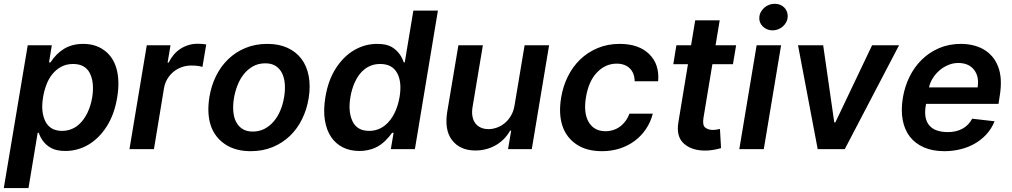

<svg xmlns="http://www.w3.org/2000/svg" viewBox="-33 -783 5311 1008"><path d="M-13.1 204.5 112.6 -545.5H239L224.4 -455.3H231.9Q262.1 -502.1 304.3 -527.3Q346.6 -552.6 404.1 -552.6Q467.3 -552.6 512.4 -520.2Q535.2 -504.3 551.8 -480.5Q568.5 -456.7 577.8 -425.4Q587 -394.2 588.4 -355.8Q589.8 -317.5 582.4 -272Q567.5 -182.2 527.3 -119.3Q507.5 -88.1 483.1 -63.9Q458.8 -39.8 431.1 -23.4Q403.4 -7.1 373 1.2Q342.7 9.6 310.7 9.6Q263.8 9.6 235.4 -6Q221.2 -13.8 210.6 -23.4Q199.9 -33 192.1 -43.7Q184.3 -54.3 179 -65.2Q173.7 -76 170.5 -85.9H164.8L116.5 204.5ZM205.6 -144.9Q231.2 -95.9 292.6 -95.9Q316.8 -95.9 337 -103.2Q357.2 -110.4 373.6 -123Q389.9 -135.7 402.9 -152.9Q415.8 -170.1 425.4 -189.6Q435 -209.2 441.4 -230.5Q447.8 -251.8 451.3 -272.7Q463.1 -349.4 438.9 -398.1Q414.4 -447.1 350.9 -447.1Q314.3 -447.1 286.9 -431.8Q259.6 -416.5 240.4 -391.9Q221.2 -367.2 209.7 -335.9Q198.2 -304.7 193.2 -272.7Q186.4 -233 189.8 -201.2Q193.2 -169.4 205.6 -144.9Z M737.6 -545.5H862.2L846.9 -454.5H852.6Q863.3 -476.9 878.7 -495.2Q894.2 -513.5 913.7 -526.3Q933.2 -539.1 956 -546.2Q978.7 -553.3 1003.9 -553.3Q1014.9 -553.3 1027.7 -552.4Q1040.5 -551.5 1049.7 -549.7L1029.8 -431.5Q1009.2 -438.9 970.5 -438.9Q944.2 -438.9 920.3 -430.2Q896.3 -421.5 877.5 -405.9Q858.7 -390.3 845.7 -368.6Q832.7 -346.9 828.1 -320.7L775.2 0H646.7Z M1066.4 -273.8Q1076 -332.7 1101 -383.7Q1126.1 -434.7 1165 -472.1Q1203.8 -509.6 1255.5 -531.1Q1307.2 -552.6 1370.4 -552.6Q1430.8 -552.6 1476 -532Q1521.3 -511.4 1549.5 -473.9Q1577.8 -436.4 1587.7 -383.9Q1597.7 -331.3 1587.4 -267Q1577.8 -208.1 1552.7 -157.3Q1527.7 -106.5 1488.8 -69.2Q1449.9 -32 1398.1 -10.7Q1346.2 10.7 1283.4 10.7Q1203.5 10.7 1149.5 -25.2Q1094.5 -61.8 1073.5 -124.3Q1052.6 -186.8 1066.4 -273.8ZM1294 -92.3Q1327.8 -92.3 1355.3 -106.5Q1382.8 -120.7 1403.9 -145.4Q1425.1 -170.1 1438.9 -203.3Q1452.8 -236.5 1458.8 -274.5Q1464.8 -311.1 1462.2 -343.2Q1459.5 -375.4 1447.6 -399.1Q1435.7 -422.9 1414.1 -436.8Q1392.4 -450.6 1360.1 -450.6Q1322.8 -450.6 1294.4 -434.3Q1266 -418 1245.7 -391.9Q1225.5 -365.8 1213.1 -333.1Q1200.6 -300.4 1195.3 -267.8Q1189.3 -231.2 1191.8 -199.2Q1194.2 -167.3 1206.3 -143.5Q1218.4 -119.7 1240.1 -106Q1261.7 -92.3 1294 -92.3Z M1675.1 -272Q1682.9 -318.9 1696.7 -356.5Q1710.6 -394.2 1730.8 -425.4Q1771.7 -488.3 1827.6 -520.4Q1883.5 -552.6 1946.7 -552.6Q1971.2 -552.6 1990.1 -548.7Q2008.9 -544.7 2023.1 -536.6Q2036.9 -528.4 2047.4 -518.5Q2057.9 -508.5 2065.5 -497.9Q2073.2 -487.2 2078.3 -476.4Q2083.5 -465.6 2086.6 -455.3H2092L2137.1 -727.3H2266L2145.2 0H2018.8L2033.4 -85.9H2025.6Q2018.8 -76 2009.9 -65.7Q2001.1 -55.4 1989.7 -44Q1978.7 -33 1964.7 -23.1Q1950.6 -13.1 1933.9 -6Q1917.3 1.1 1897.2 5.3Q1877.1 9.6 1853.7 9.6Q1805.4 9.6 1767.4 -9.2Q1729.4 -28.1 1705.3 -63.9Q1681.1 -99.8 1672.6 -152.3Q1664.1 -204.9 1675.1 -272ZM1817.8 -146Q1842 -95.9 1904.8 -95.9Q1929 -95.9 1949.2 -103.2Q1969.5 -110.4 1986 -123Q2002.5 -135.7 2015.6 -152.9Q2028.8 -170.1 2038.4 -189.6Q2047.9 -209.2 2054.5 -230.5Q2061.1 -251.8 2064.6 -272.7Q2078.1 -352.3 2051.8 -399.9Q2025.9 -447.1 1963.1 -447.1Q1938.6 -447.1 1918.5 -440Q1898.4 -432.9 1882.3 -420.6Q1866.1 -408.4 1853.5 -391.5Q1840.9 -374.6 1831.7 -355.3Q1822.4 -335.9 1816.2 -314.8Q1810 -293.7 1806.5 -272.7Q1793.7 -196.7 1817.8 -146Z M2315.3 -198.2 2373.6 -545.5H2502.1L2447.4 -218Q2443.5 -192.1 2447.6 -171.2Q2451.7 -150.2 2462.7 -135.7Q2473.7 -121.1 2491.3 -113.1Q2508.9 -105.1 2532 -105.1Q2553.3 -105.1 2575.3 -112.9Q2597.3 -120.7 2616.3 -136.2Q2635.3 -151.6 2649.3 -175.1Q2663.4 -198.5 2668.3 -229.4L2721.2 -545.5H2849.8L2758.9 0H2634.2L2650.6 -96.9H2644.9Q2631 -72.1 2611.5 -52.6Q2592 -33 2568.5 -19.9Q2545.1 -6.7 2518.3 0.2Q2491.5 7.1 2463.1 7.1Q2382.8 7.1 2340.9 -46.5Q2299 -99.8 2315.3 -198.2Z M2913 -270.6Q2922.6 -329.9 2948.2 -381.4Q2973.7 -432.9 3013.1 -470.9Q3052.6 -508.9 3104.9 -530.7Q3157.3 -552.6 3220.5 -552.6Q3320.7 -552.6 3375.4 -498.9Q3430 -445.3 3422.2 -356.5H3299Q3298.7 -378.2 3292.1 -395.2Q3285.5 -412.3 3273.3 -424.2Q3261 -436.1 3243.8 -442.5Q3226.6 -448.9 3204.9 -448.9Q3145.2 -448.9 3100.9 -402.3Q3078.5 -378.9 3064.5 -346.8Q3050.4 -314.6 3043.3 -272.7Q3029.5 -189.3 3057.9 -141.7Q3086.3 -94.1 3146 -94.1Q3166.9 -94.1 3186.3 -100.3Q3205.6 -106.5 3221.8 -118.3Q3237.9 -130 3250.7 -147.2Q3263.5 -164.4 3271.3 -186.4H3394.2Q3383.2 -143.1 3359.2 -106.9Q3335.2 -70.7 3300.8 -44.6Q3266.3 -18.5 3222.5 -3.9Q3178.6 10.7 3127.5 10.7Q3045.8 10.7 2993.3 -25.2Q2939.3 -61.8 2919.2 -123.9Q2899.1 -186.1 2913 -270.6Z M3518.1 -545.5H3595.2L3616.8 -676.1H3745.4L3723.7 -545.5H3831.7L3815 -446H3707L3660.2 -164.1Q3654.1 -125.4 3669.4 -113.3Q3685 -100.9 3708.5 -100.9Q3720.2 -100.9 3730.6 -102.8Q3741.1 -104.8 3746.8 -105.8L3752.5 -5.3Q3731.2 0.7 3710.8 4.1Q3690.3 7.5 3668 7.5Q3599.4 7.5 3558.2 -28.4Q3515.3 -66.1 3528.8 -142.8L3578.8 -446H3501.8Z M3939.3 -545.5H4067.8L3976.9 0H3848.4ZM3953.5 -693.2Q3954.9 -708.5 3962.2 -721.2Q3969.5 -734 3980.5 -743.4Q3991.5 -752.8 4005.3 -758Q4019.2 -763.1 4034.1 -763.1Q4049.4 -763.1 4062.1 -758.2Q4074.9 -753.2 4084.9 -742.9Q4104.4 -722.3 4102.3 -693.2Q4101.2 -678.3 4094.1 -665.5Q4087 -652.7 4076 -643.3Q4065 -633.9 4051 -628.7Q4036.9 -623.6 4022.4 -623.6Q3993.3 -623.6 3971.6 -644.2Q3951 -664.4 3953.5 -693.2Z M4156.6 -545.5H4288.7L4346.9 -140.3H4352.6L4545.5 -545.5H4687.1L4402 0H4259.9Z M4707 -269.5Q4716.6 -328.1 4741.8 -379.6Q4767 -431.1 4806.3 -469.6Q4845.5 -508.2 4897.4 -530.4Q4949.2 -552.6 5012.1 -552.6Q5044.4 -552.6 5074.4 -545.6Q5104.4 -538.7 5129.8 -524.3Q5155.2 -509.9 5175.1 -487.4Q5195 -464.8 5207 -433.6Q5231.2 -372.2 5215.2 -277L5209.2 -237.6H4828.8L4828.5 -235.8Q4821 -197.8 4825.8 -170.1Q4830.6 -142.4 4845.9 -124.5Q4861.2 -106.5 4886 -98Q4910.9 -89.5 4943.5 -89.5Q4986.5 -89.5 5019.2 -106.9Q5051.8 -124.3 5071 -159.8L5188.6 -146.3Q5171.9 -105.8 5144.4 -76.3Q5116.8 -46.9 5082 -27.5Q5047.2 -8.2 5007.1 1.2Q4967 10.7 4925.1 10.7Q4863.6 10.7 4817.8 -9.2Q4772 -29.1 4743.8 -65.5Q4715.6 -101.9 4706 -153.8Q4696.4 -205.6 4707 -269.5ZM4844.1 -324.2H5099.4Q5108.7 -380.7 5081 -416.2Q5053.3 -452.4 4997.5 -452.4Q4970.9 -452.4 4945.7 -441.9Q4920.5 -431.5 4899.9 -413.9Q4879.3 -396.3 4864.5 -373Q4849.8 -349.8 4844.1 -324.2Z"/></svg>

Font: Inter P Semi Bold
Style: Italic
Weight: 600
Italic angle: 9.39999°
Designer: Rasmus Andersson
Foundry: rsms
Version: Version 3.018;git-588b23468